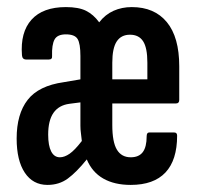

<svg xmlns="http://www.w3.org/2000/svg" viewBox="-20 -516 557 542"><path d="M114 6Q73 6 50 -28.5Q27 -63 27 -125Q27 -194 58 -234Q89 -274 160 -284L207 -292V-358Q207 -393 199 -406Q191 -419 166 -419Q142 -419 134 -404.5Q126 -390 127 -358Q128 -348 118 -348H54Q43 -348 42 -360Q37 -425 69 -460.5Q101 -496 166 -496Q202 -496 223 -485.5Q244 -475 260 -453Q277 -475 300.5 -485.5Q324 -496 352 -496Q416 -496 451 -453.5Q486 -411 486 -329V-234Q486 -224 477 -224H297V-163Q297 -115 310 -93.5Q323 -72 349 -72Q372 -72 383 -86.5Q394 -101 394 -131Q394 -142 401 -142H472Q480 -142 480 -133Q480 -64 447 -29Q414 6 349 6Q303 6 271.5 -12Q240 -30 225 -66Q196 -30 171.5 -12Q147 6 114 6ZM149 -72Q162 -72 176.5 -82Q191 -92 211 -118Q210 -129 208.5 -139.5Q207 -150 207 -161V-227L176 -223Q146 -219 131 -197.5Q116 -176 116 -136Q116 -105 124.5 -88.5Q133 -72 149 -72ZM297 -292H396V-339Q396 -381 384 -399.5Q372 -418 347 -418Q322 -418 309.5 -399Q297 -380 297 -339Z"/></svg>

Font: Sofia Sans Extra Condensed SemiBold
Style: Regular
Weight: 600
Designer: Botio Nikoltchev, Ani Petrova
Foundry: lettersoup
Version: Version 4.101